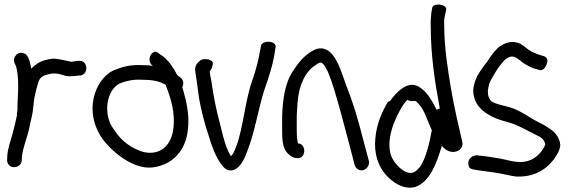

<svg xmlns="http://www.w3.org/2000/svg" viewBox="-20 -761 2565 867"><path d="M343 -420C383 -427 377 -491 335 -486H327C319 -484 313 -484 301 -482C300 -482 297 -483 294 -484L278 -487C270 -489 262 -491 255 -492L237 -495C215 -499 196 -492 182 -489H181L163 -482H162C148 -474 134 -464 121 -451C117 -472 111 -511 91 -519C61 -534 34 -501 46 -476C49 -467 52 -465 54 -456C60 -433 62 -403 62 -371C62 -358 62 -345 61 -336V-335C61 -318 59 -305 59 -289V-272C59 -266 59 -265 58 -258C55 -243 56 -248 57 -242C51 -212 43 -180 35 -151C27 -122 15 -90 13 -58L12 -38C12 -24 22 -6 43 -6C62 -6 75 -18 78 -33V-34L79 -53C83 -95 103 -139 113 -186V-187C118 -215 128 -245 130 -275C132 -295 134 -317 138 -332L144 -358L152 -386C158 -409 171 -419 193 -424L205 -427C217 -430 232 -430 246 -427C259 -425 278 -414 304 -417C314 -417 323 -418 335 -420Z M445 -131C474 -92 519 -54 557 -33C590 -14 638 4 687 -8C763 -24 818 -83 828 -172C837 -235 822 -303 808 -351L803 -367C810 -380 810 -399 795 -411L780 -422C763 -457 736 -496 704 -515L696 -521C670 -545 638 -492 666 -467H667L670 -464C655 -466 638 -467 619 -467C577 -469 540 -462 505 -448C457 -432 423 -385 408 -337C383 -257 408 -181 445 -131ZM526 -386C550 -396 583 -403 617 -401H618C664 -401 698 -396 728 -378L730 -372C751 -319 772 -252 763 -181C753 -103 704 -59 630 -74C576 -89 528 -124 498 -171C487 -186 478 -200 473 -216C448 -291 478 -369 526 -386Z M862 -437C868 -401 873 -359 879 -316C889 -261 905 -198 923 -146C936 -101 953 -57 975 -25C987 -8 1006 21 1043 3C1069 -11 1086 -48 1096 -77C1129 -158 1145 -262 1172 -350C1191 -405 1214 -469 1222 -534L1224 -545C1225 -550 1226 -557 1219 -564C1203 -578 1166 -574 1159 -557L1157 -544C1155 -536 1152 -522 1149 -504C1141 -462 1125 -414 1110 -370C1080 -265 1073 -141 1031 -65C1029 -62 1025 -58 1023 -56L1020 -60V-62H1019C993 -105 980 -181 962 -247C950 -297 941 -349 934 -398C930 -416 928 -426 927 -439C930 -443 941 -455 941 -476C941 -485 927 -494 908 -494C901 -494 895 -494 886 -489C872 -479 857 -464 862 -437Z M1283 -65C1294 -55 1306 -47 1321 -47H1328C1342 -47 1354 -62 1354 -80C1354 -98 1342 -113 1328 -113H1327C1322 -120 1320 -145 1320 -175V-238C1321 -258 1322 -278 1324 -301C1330 -380 1361 -440 1405 -467C1422 -479 1428 -483 1439 -472C1445 -466 1452 -454 1461 -436C1470 -415 1479 -389 1488 -360C1514 -274 1527 -224 1556 -114L1581 -18C1583 -9 1589 0 1597 4C1622 19 1651 -7 1646 -33L1620 -131C1591 -243 1575 -295 1541 -382C1522 -434 1505 -494 1471 -525C1438 -553 1410 -544 1380 -525C1351 -505 1326 -477 1305 -443C1268 -391 1257 -317 1254 -238V-175C1254 -136 1254 -89 1283 -65Z M1966 -271C1961 -270 1956 -268 1952 -265C1934 -300 1913 -340 1882 -362C1826 -408 1770 -344 1741 -305C1738 -303 1734 -302 1732 -301C1705 -257 1681 -202 1675 -138C1668 -68 1687 -12 1722 28C1751 61 1802 98 1856 83C1921 60 1952 -24 1975 -102C1986 -90 2004 -73 2030 -75C2061 -78 2073 -102 2067 -123C2050 -196 2031 -276 2017 -358C2002 -448 1986 -547 1986 -644C1985 -664 1986 -680 1989 -690L1994 -714C2004 -741 1939 -751 1932 -727L1928 -705C1926 -688 1924 -667 1925 -642C1925 -511 1944 -388 1966 -271ZM1744 -64C1731 -110 1743 -163 1758 -203C1774 -244 1797 -287 1818 -309V-310C1830 -305 1842 -302 1854 -306C1869 -297 1887 -273 1896 -253L1916 -206C1920 -196 1924 -185 1930 -173C1919 -112 1902 -44 1877 -8C1857 15 1843 28 1812 15C1786 3 1754 -31 1744 -64Z M2510 -108C2505 -147 2480 -170 2453 -186C2443 -193 2429 -201 2414 -208C2371 -229 2333 -261 2284 -276L2246 -286C2228 -290 2205 -298 2197 -305C2187 -320 2183 -326 2183 -351C2184 -359 2186 -370 2189 -382C2192 -391 2204 -414 2223 -444C2242 -473 2258 -490 2266 -496C2281 -506 2292 -508 2306 -503L2326 -490C2344 -474 2366 -462 2388 -453L2409 -447C2430 -436 2445 -456 2450 -476C2455 -486 2453 -505 2430 -509L2409 -516C2397 -521 2385 -525 2377 -530C2361 -539 2348 -553 2329 -564H2328C2296 -578 2268 -571 2241 -554C2223 -543 2203 -519 2181 -484C2154 -449 2136 -423 2129 -404C2122 -386 2118 -369 2117 -354C2117 -293 2156 -259 2194 -239C2231 -217 2274 -212 2310 -197C2344 -182 2381 -161 2418 -143C2433 -133 2437 -127 2443 -109C2426 -69 2393 -38 2350 -31C2308 -24 2268 -41 2226 -47C2203 -50 2177 -56 2148 -58L2130 -60C2128 -60 2113 -56 2108 -51C2091 -38 2092 -16 2101 -3C2106 1 2113 4 2122 5L2139 8C2166 11 2194 16 2219 19C2247 23 2279 32 2309 36H2310C2384 40 2441 10 2479 -39C2491 -55 2508 -81 2510 -104Z"/></svg>

Font: Stray Cat
Style: ExBdCn
Weight: 800
Version: Version 1.0